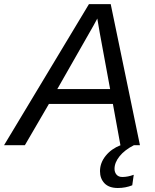

<svg xmlns="http://www.w3.org/2000/svg" viewBox="-69 -708 756 936"><path d="M169.4 -201.2 52.2 0H-49.3L364.7 -688H470.7L613.3 0H518.1L481.4 -201.2ZM405.3 -617.7Q401.9 -611.3 397.5 -603Q393.1 -594.7 387.2 -584L210.4 -273.9H467.8L418 -543.9Q414.6 -562.5 411.6 -581.1Q408.7 -599.6 405.3 -617.7ZM505.4 208.5Q462.4 208.5 440.4 185.5Q418.5 162.6 418.5 126.5Q418.5 85.9 446.3 51.5Q474.1 17.1 518.6 0H583.5Q538.1 23.4 513.7 54Q489.3 84.5 489.3 115.2Q489.3 131.8 499 143.3Q508.8 154.8 527.3 154.8Q554.2 154.8 583 144L575.7 195.3Q543 208.5 505.4 208.5Z"/></svg>

Font: Arimo
Style: Italic
Weight: 400
Italic angle: -12°
Designer: Steve Matteson
Foundry: Monotype Imaging Inc.
Version: Version 1.33